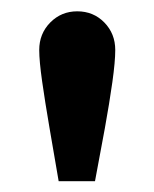

<svg xmlns="http://www.w3.org/2000/svg" viewBox="-20 -794 278 346"><path d="M85.7 -467.5Q77.1 -517.6 69.1 -564.2Q61.1 -610.9 55.9 -647.5Q50.7 -684.1 50.7 -703.9Q50.7 -733.3 70.6 -753.5Q90.5 -773.6 119.2 -773.6Q148.3 -773.6 168 -753.5Q187.7 -733.3 187.7 -703.9Q187.7 -683.2 182.5 -646.1Q177.3 -609.1 168.9 -562.6Q160.5 -516.1 151.2 -467.5Z"/></svg>

Font: Reddit Sans
Style: Regular
Weight: 400
Designer: Stephen Hutchings
Foundry: Reddit
Version: Version 1.014